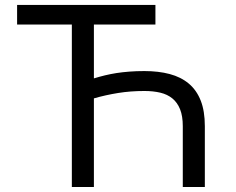

<svg xmlns="http://www.w3.org/2000/svg" viewBox="-20 -747 941 767"><path d="M600.9 -649.1H355.1V-433.9Q377.5 -440.7 399.3 -446Q421.2 -451.3 445.1 -455.1Q469.1 -458.8 496.4 -460.9Q523.8 -463.1 556.8 -463.1Q613.3 -463.1 658 -451.2Q702.8 -439.3 734 -413.2Q765.3 -387.1 781.8 -345.2Q798.3 -303.3 798.3 -242.9V0H710.2V-242.9Q710.2 -283.4 699.4 -310.4Q688.6 -337.4 668.7 -353.7Q648.8 -370 620.4 -376.8Q592 -383.5 556.8 -383.5Q501.4 -383.5 451.7 -375.5Q402 -367.5 355.1 -354V0H267V-649.1H48.3V-727.3H600.9Z"/></svg>

Font: Fast_Sans
Style: Regular
Weight: 400
Designer: Rasmus Andersson
Foundry: rsms
Version: Version 3.018;git-588b23468